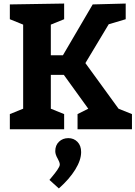

<svg xmlns="http://www.w3.org/2000/svg" viewBox="-20 -725 760 1077"><path d="M35.2 -85 109.9 -115.2V-586.9L35.2 -617.2V-700.2L339.8 -705.1V-617.2L265.1 -586.9V-415H333L500 -700.2L685.1 -705.1V-617.2L589.8 -588.9L459 -371.1L645 -115.2L720.2 -85V0H415V-85L475.1 -115.2L337.9 -305.2H265.1V-115.2L339.8 -85V0H35.2ZM363.3 49.8Q394 49.8 414.6 70.8Q435.1 91.8 435.1 127.9Q435.1 172.9 402.1 226.3Q369.1 279.8 310.1 332L257.3 284.2Q261.2 279.3 275.1 262.7Q289.1 246.1 302.2 227.1Q315.4 208 315.4 198.2Q315.4 190.4 311.8 182.1Q308.1 173.8 304.2 166Q290 142.1 290 123Q290 89.8 311 69.8Q332 49.8 363.3 49.8Z"/></svg>

Font: Kadwa
Style: Regular
Weight: 400
Designer: Sol Matas
Foundry: Sol Matas
Version: Version 1.000;PS 001.000;hotconv 1.0.70;makeotf.lib2.5.58329